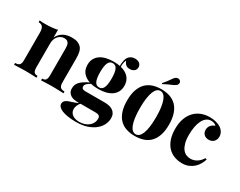

<svg xmlns="http://www.w3.org/2000/svg" viewBox="-103 -1232 2424 1941"><g transform="rotate(30 1109.0 -261.0)"><path d="M395.5 -531.2Q438.5 -531.2 464.4 -520.5Q490.2 -509.8 505.9 -492.2Q522.5 -473.1 529.8 -443.1Q537.1 -413.1 537.1 -362.3V-92.8Q537.1 -71.8 540.5 -58.1Q543.9 -44.4 551.8 -36.1Q559.6 -27.8 571.5 -24.4Q583.5 -21 601.1 -21V0Q591.3 -0.5 576.4 -1Q561.5 -1.5 543.9 -2.2Q526.4 -2.9 506.8 -3.4Q487.3 -3.9 469.2 -3.9Q450.2 -3.9 430.9 -3.4Q411.6 -2.9 394.3 -2.2Q377 -1.5 362.8 -1Q348.6 -0.5 339.4 0V-21Q354 -21 364.3 -24.4Q374.5 -27.8 380.9 -36.1Q387.2 -44.4 390.1 -58.1Q393.1 -71.8 393.1 -92.8V-403.8Q393.1 -422.4 390.4 -437.7Q387.7 -453.1 380.9 -464.1Q374 -475.1 362.1 -481.2Q350.1 -487.3 331.5 -487.3Q310.5 -487.3 292.5 -478.5Q274.4 -469.7 261 -454.1Q247.6 -438.5 240 -417.5Q232.4 -396.5 232.4 -371.6V-92.8Q232.4 -71.8 235.4 -58.1Q238.3 -44.4 244.6 -36.1Q251 -27.8 261.2 -24.4Q271.5 -21 286.1 -21V0Q277.3 -0.5 263.7 -1Q250 -1.5 233.6 -2.2Q217.3 -2.9 198.7 -3.4Q180.2 -3.9 162.1 -3.9Q143.1 -3.9 122.8 -3.4Q102.5 -2.9 84 -2.2Q65.4 -1.5 49.8 -1Q34.2 -0.5 24.4 0V-21Q42 -21 54 -24.4Q65.9 -27.8 73.7 -36.1Q81.5 -44.4 85 -58.1Q88.4 -71.8 88.4 -92.8V-408.2Q88.4 -453.1 74.5 -474.9Q60.5 -496.6 24.4 -496.6V-517.6Q40 -516.1 55.7 -515.1Q71.3 -514.2 86.4 -514.2Q128.4 -514.2 164.6 -517.6Q200.7 -521 232.4 -528.3V-438Q244.6 -463.4 262 -481.2Q279.3 -499 300 -510Q320.8 -521 345 -526.1Q369.1 -531.2 395.5 -531.2Z M1009.3 -127.9Q1036.6 -127.9 1061 -122.6Q1085.4 -117.2 1104 -104.7Q1122.6 -92.3 1133.5 -71.8Q1144.5 -51.3 1144.5 -20.5Q1144.5 15.6 1127.2 52.7Q1109.9 89.8 1074.2 119.9Q1038.6 149.9 984.1 168.9Q929.7 188 855 188Q798.3 188 756.6 181.2Q714.8 174.3 687.5 162.6Q660.2 150.9 646.7 135.3Q633.3 119.6 633.3 101.6Q633.3 85.9 640.9 75Q648.4 64 660.9 56.4Q673.3 48.8 689.2 43.5Q705.1 38.1 721.9 32.5Q738.8 26.9 755.1 20.8Q771.5 14.6 784.7 5.4H761.2Q747.1 5.4 727.8 2Q708.5 -1.5 691.2 -11.2Q673.8 -21 661.6 -39.3Q649.4 -57.6 649.4 -87.4Q649.4 -108.4 656 -126.7Q662.6 -145 677.5 -161.9Q692.4 -178.7 716.8 -194.8Q741.2 -210.9 776.9 -228Q726.6 -244.6 696.8 -280Q667 -315.4 667 -372.1Q667 -413.6 683.3 -443.6Q699.7 -473.6 728.3 -493.2Q756.8 -512.7 796.1 -522Q835.4 -531.2 881.8 -531.2Q920.9 -531.2 956.5 -524.4Q955.1 -550.3 960 -573.7Q962.4 -593.3 969 -610.1Q975.6 -627 987.3 -639.4Q999 -651.9 1015.6 -658.9Q1032.2 -666 1054.7 -666Q1086.9 -666 1107.2 -649.7Q1127.4 -633.3 1127.4 -605Q1127.4 -592.3 1122.3 -581.5Q1117.2 -570.8 1107.9 -563.2Q1098.6 -555.7 1086.2 -551.3Q1073.7 -546.9 1059.1 -546.9Q1027.3 -546.9 1010.5 -561.8Q993.7 -576.7 984.4 -603Q974.1 -585.4 969.7 -552.2Q969.2 -548.3 969.2 -544.9Q969.2 -541.5 969.2 -537.6Q969.2 -533.7 969.2 -529.5Q969.2 -525.4 969.7 -521.5Q998.5 -514.2 1022 -501.5Q1045.4 -488.8 1062.3 -470.2Q1079.1 -451.7 1088.1 -427.2Q1097.2 -402.8 1097.2 -372.1Q1097.2 -331.1 1080.8 -301Q1064.5 -271 1035.6 -251.5Q1006.8 -231.9 967.3 -222.4Q927.7 -212.9 881.8 -212.9Q858.4 -212.9 836.7 -215.1Q814.9 -217.3 795.4 -222.7Q770 -207.5 754.2 -193.8Q738.3 -180.2 738.3 -161.1Q738.3 -127.9 779.3 -127.9ZM881.8 -513.2Q866.2 -513.2 853.8 -506.1Q841.3 -499 832.8 -482.7Q824.2 -466.3 819.6 -439.2Q814.9 -412.1 814.9 -372.1Q814.9 -332 819.6 -304.9Q824.2 -277.8 832.8 -261.5Q841.3 -245.1 853.8 -238Q866.2 -231 881.8 -231Q897.5 -231 909.9 -238Q922.4 -245.1 930.9 -261.5Q939.5 -277.8 944.1 -304.9Q948.7 -332 948.7 -372.1Q948.7 -412.1 944.1 -439.2Q939.5 -466.3 930.9 -482.7Q922.4 -499 909.9 -506.1Q897.5 -513.2 881.8 -513.2ZM881.8 170.9Q912.1 170.9 939.5 162.6Q966.8 154.3 987.8 138.4Q1008.8 122.6 1021 99.4Q1033.2 76.2 1033.2 46.9Q1033.2 36.6 1030.5 29.1Q1027.8 21.5 1021.2 16.1Q1014.6 10.7 1003.7 8.1Q992.7 5.4 975.6 5.4H803.7Q794.9 13.7 788.6 24.2Q782.2 34.7 777.8 45.4Q773.4 56.2 771.5 66.4Q769.5 76.7 769.5 84.5Q769.5 106 778.3 122.1Q787.1 138.2 802.2 149.2Q817.4 160.2 837.9 165.5Q858.4 170.9 881.8 170.9Z M1439 -531.2Q1493.2 -531.2 1538.1 -516.4Q1583 -501.5 1615.5 -469Q1647.9 -436.5 1666 -384.5Q1684.1 -332.5 1684.1 -258.3Q1684.1 -184.1 1666 -132.1Q1647.9 -80.1 1615.5 -47.6Q1583 -15.1 1538.1 -0.5Q1493.2 14.2 1439 14.2Q1385.3 14.2 1340.3 -0.5Q1295.4 -15.1 1262.9 -47.6Q1230.5 -80.1 1212.4 -132.1Q1194.3 -184.1 1194.3 -258.3Q1194.3 -332.5 1212.4 -384.5Q1230.5 -436.5 1262.9 -469Q1295.4 -501.5 1340.3 -516.4Q1385.3 -531.2 1439 -531.2ZM1439 -511.2Q1418.5 -511.2 1401.4 -496.8Q1384.3 -482.4 1371.8 -451.7Q1359.4 -420.9 1352.3 -373Q1345.2 -325.2 1345.2 -258.3Q1345.2 -190.9 1352.3 -143.1Q1359.4 -95.2 1371.8 -64.7Q1384.3 -34.2 1401.4 -20Q1418.5 -5.9 1439 -5.9Q1459.5 -5.9 1476.8 -20Q1494.1 -34.2 1506.6 -64.7Q1519 -95.2 1526.1 -143.1Q1533.2 -190.9 1533.2 -258.3Q1533.2 -325.2 1526.1 -373Q1519 -420.9 1506.6 -451.7Q1494.1 -482.4 1476.8 -496.8Q1459.5 -511.2 1439 -511.2ZM1560.1 -695.8Q1568.8 -683.6 1565.4 -668.5Q1564 -662.1 1559.8 -655.5Q1555.7 -648.9 1548.8 -644Q1538.6 -636.2 1526.9 -630.6Q1515.1 -625 1499.8 -618.4Q1484.4 -611.8 1464.4 -602.8Q1444.3 -593.8 1418.5 -579.1L1412.1 -586.9Q1432.6 -609.4 1445.8 -627.2Q1459 -645 1468.3 -658.7Q1477.5 -672.4 1485.6 -682.9Q1493.7 -693.4 1503.9 -701.2Q1512.2 -707 1521.2 -709.2Q1530.3 -711.4 1538.6 -709Q1551.3 -707 1560.1 -695.8Z M2005.4 -531.2Q2044.4 -531.2 2076.7 -522.7Q2108.9 -514.2 2130.9 -500.5Q2156.2 -484.9 2171.1 -460.9Q2186 -437 2186 -407.2Q2186 -389.6 2180.2 -374.8Q2174.3 -359.9 2163.8 -349.1Q2153.3 -338.4 2138.7 -332.5Q2124 -326.7 2106.9 -326.7Q2071.3 -326.7 2050.5 -346.9Q2029.8 -367.2 2029.8 -400.9Q2029.8 -416.5 2035.2 -429.9Q2040.5 -443.4 2049.6 -453.9Q2058.6 -464.4 2070.6 -471.7Q2082.5 -479 2095.7 -482.9Q2087.9 -493.2 2071.8 -500Q2055.7 -506.8 2035.6 -506.8Q2004.4 -506.8 1980.7 -489Q1957 -471.2 1941.2 -439.5Q1925.3 -407.7 1917.2 -364.3Q1909.2 -320.8 1909.2 -270Q1909.2 -211.9 1920.7 -173.1Q1932.1 -134.3 1950.7 -111.1Q1969.2 -87.9 1992.9 -78.1Q2016.6 -68.4 2041.5 -68.4Q2055.2 -68.4 2071.8 -71.8Q2088.4 -75.2 2105.7 -84.2Q2123 -93.3 2140.1 -109.1Q2157.2 -125 2172.4 -149.9L2189.9 -143.6Q2181.2 -115.7 2165.3 -87.4Q2149.4 -59.1 2125 -36.6Q2100.6 -14.2 2067.4 0Q2034.2 14.2 1991.2 14.2Q1942.4 14.2 1899.9 -1.7Q1857.4 -17.6 1825.9 -50.5Q1794.4 -83.5 1776.4 -134.5Q1758.3 -185.5 1758.3 -255.9Q1758.3 -323.7 1777.1 -375.2Q1795.9 -426.8 1828.9 -461.4Q1861.8 -496.1 1907 -513.7Q1952.1 -531.2 2005.4 -531.2Z"/></g></svg>

Font: SVN-Playfair Display
Style: Bold
Weight: 700
Designer: Claus Eggers Sørensen
Foundry: Claus Eggers Sørensen
Version: Version 1.004;PS 001.004;hotconv 1.0.70;makeotf.lib2.5.58329